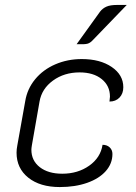

<svg xmlns="http://www.w3.org/2000/svg" viewBox="-20 -748 551 777"><path d="M47 -130Q47 -144 50 -159L82 -338Q90 -388 122 -427Q154 -466 203.5 -487.5Q253 -509 311 -509Q385 -509 432 -477Q479 -445 479 -395Q479 -369 463.5 -353Q448 -337 423 -337Q425 -351 425 -357Q425 -401 391.5 -428Q358 -455 302 -455Q240 -455 194.5 -422Q149 -389 140 -337L109 -160Q107 -148 107 -142Q107 -98 141 -71.5Q175 -45 232 -45Q295 -45 341 -77.5Q387 -110 395 -162Q413 -162 424 -151.5Q435 -141 435 -125Q435 -86 408 -55.5Q381 -25 332.5 -8Q284 9 222 9Q142 9 94.5 -29Q47 -67 47 -130ZM385 -701Q395 -714 410.5 -721Q426 -728 454 -728H493L355 -585Q345 -574 333.5 -571Q322 -568 290 -569Z"/></svg>

Font: K2D ExtraLight
Style: Italic
Weight: 275
Italic angle: -10°
Designer: Katatrad Aksorn Co.,Ltd.
Foundry: Cadson Demak Co.,Ltd.
Version: Version 1.000; ttfautohint (v1.6)